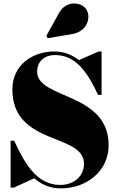

<svg xmlns="http://www.w3.org/2000/svg" viewBox="-20 -1051 674 1086"><path d="M391.5 -859C471 -873 499.5 -952.5 466.5 -1000.5C439.5 -1039.5 354.5 -1051 314 -978L242 -848L250.5 -835ZM58.5 10 173.5 -42.5C214 -7.5 263 14.5 325 14.5C466 14.5 594.5 -80 594.5 -230C594.5 -530 190 -489.5 190 -645C190 -701.5 228.5 -739.5 292 -739.5C408 -739.5 474.5 -643.5 534.5 -514.5H554.5V-760H538L426.5 -711C386.5 -742 340 -760 287 -760C166 -760 50 -685 50 -545C50 -225 455 -300 455 -125C455 -58.5 403.5 -5 320 -5C179 -5 112 -146 60 -255H40V10Z"/></svg>

Font: Bodoni* 11pt Fatface
Style: Regular
Weight: 900
Version: Version 2.3